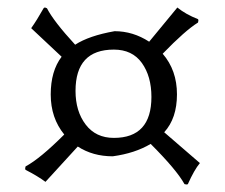

<svg xmlns="http://www.w3.org/2000/svg" viewBox="-20 -503 599 511"><path d="M413 -360Q451 -316 451 -252Q451 -188 417 -151L512 -69Q497 -51 480 -13Q479 -12 476 -12L471 -13Q450 -51 381 -120Q339 -95 280 -87Q227 -87 187 -113L101 -19Q81 -34 48 -51Q47 -52 47 -55L48 -60Q87 -81 151 -145Q115 -189 115 -251.5Q115 -314 144 -352L63 -428Q78 -449 96 -481Q97 -483 100 -483L105 -481Q123 -446 180 -384Q217 -408 285 -420Q334 -420 377 -392L452 -483Q474 -465 507 -452Q508 -451 508 -448L507 -443Q473 -422 413 -360ZM283 -136Q383 -136 383 -245Q383 -300 357.5 -335.5Q332 -371 283 -371Q181 -371 181 -261Q181 -207 208 -171.5Q235 -136 283 -136Z"/></svg>

Font: Rosarivo
Style: Regular
Weight: 400
Designer: Pablo Ugerman
Foundry: Pablo Ugerman
Version: Version 1.003